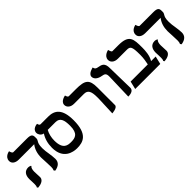

<svg xmlns="http://www.w3.org/2000/svg" viewBox="157 -1482 2395 2395"><g transform="rotate(-45 1354.0 -284.5)"><path d="M420 -297C420 -360 431 -379 440 -395C448 -409 455 -420 455 -433V-457C455 -497 442 -518 371 -518H128C117 -518 105 -540 100 -564C100 -564 14 -552 14 -477C14 -434 51 -404 113 -404H384C346 -355 327 -296 327 -224C327 -203 329 -170 331 -138C333 -106 334 -73 334 -53C334 -31 331 -15 324 -2L336 15C406 4 442 -30 442 -88C442 -118 436 -156 431 -193C425 -228 420 -262 420 -297ZM142 -161C142 -195 150 -225 166 -235V-242C153 -249 139 -253 127 -253C64 -253 33 -209 33 -140C33 -131 34 -110 35 -92C35 -72 36 -53 36 -44C36 -27 33 -8 26 -1L35 14C109 9 146 -21 146 -62C146 -70 145 -91 144 -111C143 -131 142 -151 142 -161Z M728 11C834 11 944 -21 944 -267C944 -466 865 -524 749 -524H616C603 -524 594 -536 589 -559C589 -559 502 -555 502 -484C502 -465 517 -422 564 -413C527 -357 509 -291 509 -216C509 -17 656 11 728 11ZM766 -411C844 -411 864 -353 864 -250C864 -114 803 -97 731 -97C675 -97 593 -101 593 -258C593 -314 606 -368 630 -411Z M1345 13C1345 13 1442 8 1442 -37V-344C1442 -488 1400 -522 1238 -522H1113C1100 -522 1091 -538 1085 -562C1085 -562 995 -548 995 -485C995 -443 1032 -409 1092 -409H1265C1330 -409 1355 -372 1355 -262V-236Z M1634 6C1650 6 1731 6 1730 -55C1728 -171 1725 -289 1723 -406C1723 -500 1684 -510 1621 -521C1606 -524 1582 -529 1577 -565C1577 -565 1484 -548 1484 -493C1484 -451 1525 -418 1585 -409C1625 -402 1645 -393 1644 -336Z M2000 -535H1894C1883 -535 1873 -559 1867 -584C1867 -584 1778 -567 1778 -496C1778 -453 1815 -420 1876 -420H2029C2092 -420 2108 -408 2108 -257C2108 -196 2098 -146 2090 -106H1787L1762 0H2204L2229 -106H2148C2186 -167 2190 -251 2190 -302C2190 -455 2188 -535 2000 -535Z M2650 -297C2650 -360 2661 -379 2670 -395C2678 -409 2685 -420 2685 -433V-457C2685 -497 2672 -518 2601 -518H2358C2347 -518 2335 -540 2330 -564C2330 -564 2244 -552 2244 -477C2244 -434 2281 -404 2343 -404H2614C2576 -355 2557 -296 2557 -224C2557 -203 2559 -170 2561 -138C2563 -106 2564 -73 2564 -53C2564 -31 2561 -15 2554 -2L2566 15C2636 4 2672 -30 2672 -88C2672 -118 2666 -156 2661 -193C2655 -228 2650 -262 2650 -297ZM2372 -161C2372 -195 2380 -225 2396 -235V-242C2383 -249 2369 -253 2357 -253C2294 -253 2263 -209 2263 -140C2263 -131 2264 -110 2265 -92C2265 -72 2266 -53 2266 -44C2266 -27 2263 -8 2256 -1L2265 14C2339 9 2376 -21 2376 -62C2376 -70 2375 -91 2374 -111C2373 -131 2372 -151 2372 -161Z"/></g></svg>

Font: Libertinus Serif Semibold
Style: Regular
Weight: 600
Designer: Philipp H. Poll, Khaled Hosny
Foundry: Caleb Maclennan
Version: Version 7.050;RELEASE